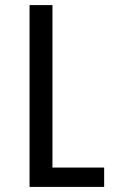

<svg xmlns="http://www.w3.org/2000/svg" viewBox="-20 -734 452 754"><path d="M96 0V-714H186V-76H389V0Z"/></svg>

Font: Noto Sans Armenian
Style: Regular
Weight: 400
Designer: Monotype Design Team
Foundry: Monotype Imaging Inc.
Version: Version 2.040;GOOG;noto-fonts:20170220:a8a215d2e889